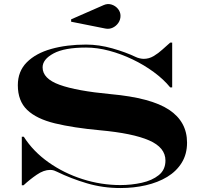

<svg xmlns="http://www.w3.org/2000/svg" viewBox="-20 -935 994 969"><path d="M511.4 -791 339 -825.4V-837.4L503.4 -909.4Q523.4 -918.2 543 -912Q562.6 -905.8 575.4 -890.2Q588.2 -874.6 588.2 -855Q588.2 -835.4 577.2 -819.4Q566.2 -803.4 548.8 -795.2Q531.4 -787 511.4 -791ZM839 -720H849V-494H839Q805.5 -535 756.2 -571.2Q707 -607.5 649 -635.2Q591 -663 530.8 -679Q470.5 -695 414.5 -695Q305 -695 250 -665.2Q195 -635.5 195 -595Q195 -538 280.8 -507Q366.5 -476 538 -460Q742 -441.5 833 -381.2Q924 -321 924 -215Q924 -157 897.2 -113.8Q870.5 -70.5 823.8 -42.2Q777 -14 716.2 0Q655.5 14 587.5 14Q499.5 14 419 -9.8Q338.5 -33.5 267 -68.5Q261.5 -71.5 252.8 -74.5Q244 -77.5 233 -77.5Q201 -77.5 165.5 -53.2Q130 -29 99 0H90V-245H100Q147.5 -170.5 225 -115.8Q302.5 -61 396.5 -31Q490.5 -1 587.5 -1Q643 -1 695.2 -12.5Q747.5 -24 781.2 -51Q815 -78 815 -125Q815 -190.5 732.5 -226.5Q650 -262.5 485 -277.5Q349.5 -290 257 -312.5Q164.5 -335 117.2 -380.2Q70 -425.5 70 -505Q70 -575 115.2 -620.5Q160.5 -666 238.5 -688Q316.5 -710 414.5 -710Q479.5 -710 547.2 -690.8Q615 -671.5 665 -647.5Q674 -643 685.5 -640.5Q697 -638 705.5 -638Q732 -638 755.5 -652Q779 -666 800 -685.2Q821 -704.5 839 -720Z"/></svg>

Font: Engraving CC
Style: Bold
Weight: 700
Designer: indestructible type*
Foundry: Cowboy Collective
Version: Version 1.000